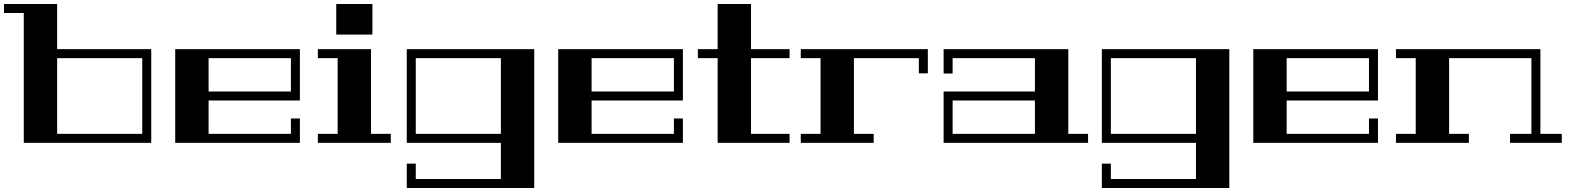

<svg xmlns="http://www.w3.org/2000/svg" viewBox="-59 -715 7853 961"><path d="M698 -469V0H60V-650H-39V-695H227V-469ZM653 -45V-424H227V-45Z M818 -469H1442V-212H985V-45H1397V-122H1442V0H818ZM985 -424V-257H1397V-424Z M1798 -45H1897V0H1532V-45H1631V-424H1532V-469H1798ZM1805 -542H1624V-695H1805Z M2615 226H1977V104H2022V181H2448V0H1977V-469H2615ZM2448 -424H2022V-45H2448Z M2735 -469H3359V-212H2902V-45H3314V-122H3359V0H2735ZM2902 -424V-257H3314V-424Z M3893 -45V0H3533V-424H3434V-469H3533V-695H3700V-469H3893V-424H3700V-45Z M4585 -469V-348H4540V-424H4215V-45H4314V0H3949V-45H4048V-424H3949V-469Z M5288 -45H5387V0H4664V-257H5121V-424H4709V-347H4664V-469H5288ZM5121 -45V-212H4709V-45Z M6094 226H5456V104H5501V181H5927V0H5456V-469H6094ZM5927 -424H5501V-45H5927Z M6214 -469H6838V-212H6381V-45H6793V-122H6838V0H6214ZM6381 -424V-257H6793V-424Z M6928 -469H7651V-45H7758V0H7499V-45H7606V-424H7194V-45H7293V0H6928V-45H7027V-424H6928Z"/></svg>

Font: Geostar Fill
Style: Regular
Weight: 400
Designer: Joe Prince
Foundry: Joe Prince
Version: Version 1.002